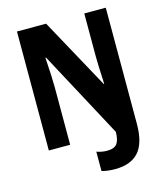

<svg xmlns="http://www.w3.org/2000/svg" viewBox="-132 -812 948 1113"><g transform="rotate(-15 342.5 -255.0)"><path d="M421 204Q373 204 340 194V78Q354 83 369.5 86Q385 89 403 89Q447 89 463 66Q479 43 479 -4L200 -524H196Q200 -466 202 -418Q204 -370 204 -346V0H76V-714H251L483 -290H486Q483 -346 481.5 -391Q480 -436 480 -458V-714H609V-18Q609 99 561.5 151.5Q514 204 421 204Z"/></g></svg>

Font: Noto Sans Gurmukhi UI Condensed
Style: Bold
Weight: 700
Width: 3
Designer: Jelle Bosma - Monotype Design Team
Foundry: Monotype Imaging Inc.
Version: Version 2.004; ttfautohint (v1.8.4.7-5d5b)